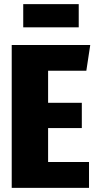

<svg xmlns="http://www.w3.org/2000/svg" viewBox="-20 -914 471 934"><path d="M400 -570H214V-414H378V-291H214V-126H413V0H37V-695H419ZM93 -781V-894H363V-781Z"/></svg>

Font: Fira Sans Compressed ExtraBold
Style: Regular
Weight: 800
Width: 1
Designer: bBox Type GmbH & Carrois Corporate GbR & Edenspiekermann AG
Foundry: bBox Type GmbH & Carrois Corporate GbR & Edenspiekermann AG
Version: Version 4.301